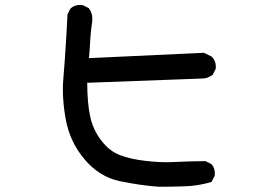

<svg xmlns="http://www.w3.org/2000/svg" viewBox="-20 -712 1040 760"><path d="M609.9 27.3Q583.5 25.4 557.4 22.2Q531.2 19 505.1 14.6Q479 10.3 453.1 4.9Q372.6 -12.7 314.9 -81.1Q257.3 -148.9 240.7 -237.3Q224.6 -324.7 230.5 -397.5Q236.3 -468.3 239.7 -523.9Q241.7 -551.8 243.4 -584Q245.1 -616.2 247.1 -652.8V-654.8L248 -656.7L257.8 -676.3L258.8 -677.7L260.3 -679.2Q279.3 -695.8 307.1 -691.4L308.6 -690.9L310.1 -690.4L329.6 -680.7L331.5 -679.7L333 -677.2Q341.3 -666 344 -652.3Q346.7 -638.7 344.7 -623.5Q343.8 -617.2 342.8 -610.8Q341.8 -604.5 341.1 -598.1Q340.3 -591.8 339.8 -585.4Q339.4 -579.1 338.6 -572.8Q337.9 -566.4 337.6 -560.1Q337.4 -553.7 336.9 -547.4Q335.4 -514.2 332 -481.9L784.7 -502.9H787.1L789.6 -502L816.9 -488.3L818.4 -487.3L819.8 -485.8Q836.4 -467.3 834 -441.4V-439.5L833 -438L823.2 -418.5L822.3 -416.5L820.3 -415Q812.5 -409.2 804 -405.8Q795.4 -402.3 786.1 -401.4H785.6L325.2 -384.3Q325.7 -301.8 336.9 -251Q348.1 -198.7 380.9 -155.8Q413.1 -113.8 454.6 -98.1Q476.1 -89.8 501.2 -84.2Q526.4 -78.6 555.7 -75.2Q614.7 -68.4 659.7 -70.3Q705.6 -72.3 733.4 -73.2Q761.7 -74.2 791 -74.2H793.5L795.4 -73.2L814.9 -63.5L816.9 -62.5L817.9 -61Q832.5 -44.4 830.1 -18.6V-16.6L829.1 -15.1L819.3 4.4L817.4 8.3L813.5 9.3Q765.1 23.4 712.9 25.4Q661.1 27.3 610.4 27.3Z"/></svg>

Font: NaikaiFont
Style: Bold
Weight: 700
Version: Version 1.89